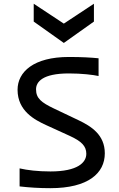

<svg xmlns="http://www.w3.org/2000/svg" viewBox="-20 -984 623 1009"><path d="M244.6 4.9C444.3 4.9 530.8 -74.2 530.8 -178.2C530.8 -275.4 460 -320.3 391.1 -353L262.7 -414.1C197.8 -445.3 169.4 -466.8 169.4 -514.6C169.4 -553.7 203.6 -598.1 341.8 -598.1C409.7 -598.1 469.7 -590.8 498 -584.5V-677.7C458 -681.6 411.6 -684.6 341.8 -684.6C157.2 -684.6 72.3 -606.4 72.3 -512.2C72.3 -400.4 163.1 -354 221.2 -327.1L346.2 -270C408.2 -241.7 433.6 -216.3 433.6 -175.8C433.6 -129.9 388.2 -83 245.1 -83C178.7 -83 123 -89.8 83 -99.1V-4.4C132.8 1.5 187 4.9 244.6 4.9ZM315.4 -758.3 473.6 -870.6V-964.4L315.4 -859.9L157.2 -964.4V-870.6Z"/></svg>

Font: Inder
Style: Regular
Weight: 400
Designer: Irina Smirnova
Foundry: Irina Smirnova
Version: Version 1.001